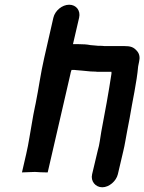

<svg xmlns="http://www.w3.org/2000/svg" viewBox="-20 -752 611 813"><path d="M206 -677 167 -506C152 -441 144 -378 131 -314L128 -300C123 -276 119 -255 116 -236C107 -188 102 -147 91 -100L73 -22L128 -24C140 -23 163 -22 175 -22C183 -22 182 -22 182 -22L278 -438C279 -443 280 -449 283 -456H289C293 -456 298 -456 303 -455L327 -453C343 -452 360 -449 375 -449C381 -449 386 -449 391 -448H452V-440C440 -361 425 -278 409 -195C404 -168 402 -141 394 -115L370 -14C363 15 384 41 413 41C442 41 472 15 479 -14L502 -112C509 -140 513 -170 519 -200L529 -252C541 -326 559 -402 565 -471L569 -491C573 -508 571 -523 561 -535C546 -553 533 -557 504 -557H421C415 -558 409 -558 403 -558C398 -558 392 -558 386 -559L363 -561C349 -564 331 -565 314 -565H289L315 -677C322 -707 303 -732 273 -732C243 -732 213 -707 206 -677Z"/></svg>

Font: Electronic
Style: ExHvIt
Weight: 900
Version: Version 1.011